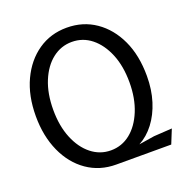

<svg xmlns="http://www.w3.org/2000/svg" viewBox="-130 -825 909 952"><g transform="rotate(-20 325.0 -349.0)"><path d="M323 12Q237 12 170.5 -34Q104 -80 67 -162Q30 -244 30 -349Q30 -457 68 -538Q106 -619 172 -664.5Q238 -710 323 -710Q409 -710 475 -664.5Q541 -619 578.5 -538.5Q616 -458 616 -349Q616 -277 597 -216.5Q578 -156 544 -111.5Q510 -67 465 -43L547 -56L643 -62L613 12ZM323 -63Q381 -63 426 -99Q471 -135 497.5 -200Q524 -265 524 -349Q524 -435 497.5 -499Q471 -563 426 -599Q381 -635 323 -635Q266 -635 220.5 -599.5Q175 -564 148.5 -499.5Q122 -435 122 -349Q122 -264 148.5 -199.5Q175 -135 220.5 -99Q266 -63 323 -63Z"/></g></svg>

Font: Azeret Mono Light
Style: Regular
Weight: 300
Designer: Martin Vácha
Foundry: Displaay
Version: Version 1.002